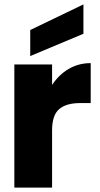

<svg xmlns="http://www.w3.org/2000/svg" viewBox="-20 -850 451 870"><path d="M391 -564V-383H344Q280 -383 248 -355.5Q216 -328 216 -259V0H45V-558H216V-465Q246 -511 291 -537.5Q336 -564 391 -564ZM358 -697 117 -596V-714L358 -830Z"/></svg>

Font: Poppins A&M
Style: Bold-A&M
Weight: 700
Designer: Ninad Kale (Devanagari), Jonny Pinhorn (Latin)
Foundry: Indian Type Foundry
Version: 4.004